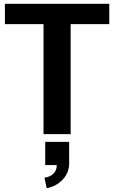

<svg xmlns="http://www.w3.org/2000/svg" viewBox="-20 -712 606 1019"><path d="M211 0H355V-584H560V-692H6V-584H211ZM216 231 228 287C298 273 347 220 347 156V41H220V164H281V167C281 202 255 226 216 231Z"/></svg>

Font: Ronzino
Style: Bold
Weight: 700
Designer: Nunzio Mazzaferro
Foundry: Collletttivo
Version: Version 1.000;Glyphs 3.3 (3337)